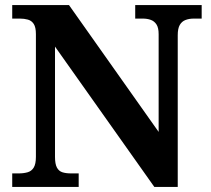

<svg xmlns="http://www.w3.org/2000/svg" viewBox="-20 -734 828 754"><path d="M28 0V-53H53Q73 -53 88.5 -57.5Q104 -62 112.5 -76Q121 -90 121 -118V-600Q121 -627 112.5 -640Q104 -653 89.5 -657Q75 -661 58 -661H28V-714H251L603 -216V-600Q603 -625 594.5 -638Q586 -651 572 -656Q558 -661 541 -661H511V-714H772V-661H741Q723 -661 708.5 -655.5Q694 -650 686 -636Q678 -622 678 -596V0H586L196 -551V-118Q196 -90 203.5 -76Q211 -62 225 -57.5Q239 -53 259 -53H289V0Z"/></svg>

Font: Noto Serif Myanmar
Style: Regular
Weight: 400
Designer: Ben Mitchell and the Monotype Design Team
Foundry: Monotype Imaging Inc.
Version: Version 2.106